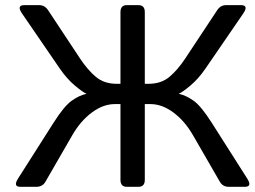

<svg xmlns="http://www.w3.org/2000/svg" viewBox="-20 -720 981 740"><path d="M58.6 0Q29.3 0 49.8 -32.2L186.5 -247.1Q227.1 -311 256.3 -331.8Q285.6 -352.5 313 -358.4V-358.9Q300.3 -363.8 269 -389.9Q237.8 -416 210.9 -455.1L64.9 -668Q43 -700.2 73.7 -700.2H130.9Q152.3 -700.2 165 -681.2L288.1 -495.1Q317.4 -450.7 349.4 -423.8Q381.3 -397 429.7 -397H444.3V-673.3Q444.3 -700.2 468.8 -700.2H513.7Q538.1 -700.2 538.1 -673.3V-397H552.7Q601.1 -397 633.1 -423.8Q665 -450.7 694.3 -495.1L817.4 -681.2Q830.1 -700.2 851.6 -700.2H908.7Q939.5 -700.2 917.5 -668L771.5 -455.1Q744.6 -416 713.4 -389.9Q682.1 -363.8 669.4 -358.9V-358.4Q696.8 -352.5 726.1 -331.8Q755.4 -311 795.9 -247.1L932.6 -32.2Q953.1 0 923.8 0H861.8Q838.9 0 827.6 -19L723.6 -199.2Q692.4 -253.4 648.7 -286.1Q605 -318.8 560.1 -318.8H538.1V-26.9Q538.1 0 513.7 0H468.8Q444.3 0 444.3 -26.9V-318.8H422.4Q377.4 -318.8 333.7 -286.1Q290 -253.4 258.8 -199.2L154.8 -19Q143.6 0 120.6 0Z"/></svg>

Font: Istok Web
Style: Regular
Weight: 400
Designer: Andrey V. Panov
Foundry: Andrey V. Panov
Version: Version 1.0.2g